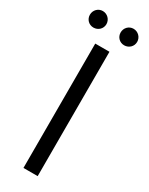

<svg xmlns="http://www.w3.org/2000/svg" viewBox="-223 -896 725 936"><g transform="rotate(30 140.0 -428.0)"><path d="M53 -763C79 -763 100 -783 100 -809C100 -835 79 -856 53 -856C27 -856 7 -835 7 -809C7 -783 27 -763 53 -763ZM226 -763C252 -763 273 -783 273 -809C273 -835 252 -856 226 -856C200 -856 180 -835 180 -809C180 -783 200 -763 226 -763ZM100 0H180V-700H100Z"/></g></svg>

Font: Fixel Display Regular
Style: Regular
Weight: 400
Designer: AlfaBravo + MacPaw
Foundry: Kyrylo Tkachov, Marchela Mozhyna, Serhii Makarenko, Maria Weinstein, Zakhar Kryvoshyya
Version: Version 1.211